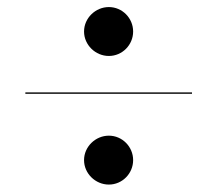

<svg xmlns="http://www.w3.org/2000/svg" viewBox="-20 -642 600 530"><path d="M212 -555C212 -518 243.5 -487.5 280.5 -487.5C317.5 -487.5 347.5 -518 347.5 -555C347.5 -592 317.5 -622.5 280.5 -622.5C243.5 -622.5 212 -592 212 -555ZM50 -387V-383H510V-387ZM212 -200C212 -163 243.5 -132.5 280.5 -132.5C317.5 -132.5 347.5 -163 347.5 -200C347.5 -237 317.5 -267.5 280.5 -267.5C243.5 -267.5 212 -237 212 -200Z"/></svg>

Font: Bodoni* 36pt Medium
Style: Regular
Weight: 500
Version: Version 2.3